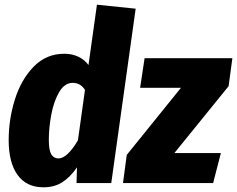

<svg xmlns="http://www.w3.org/2000/svg" viewBox="-20 -780 1010 818"><path d="M558 -743 454 0H306L308 -67Q280 -26 246 -4Q212 18 165 18Q93 18 55 -34.5Q17 -87 17 -183Q17 -272 43.5 -356.5Q70 -441 123.5 -496Q177 -551 254 -551Q287 -551 313.5 -538.5Q340 -526 357 -503L393 -760ZM188 -184Q188 -140 198.5 -122.5Q209 -105 229 -105Q266 -105 312 -182L342 -397Q323 -427 290 -427Q255 -427 232 -387.5Q209 -348 198.5 -291.5Q188 -235 188 -184ZM954 -413 723 -128H921L888 0H504L520 -120L751 -406H577L596 -532H970Z"/></svg>

Font: Fira Sans Condensed ExtraBold
Style: Italic
Weight: 800
Width: 3
Italic angle: -8°
Designer: bBox Type GmbH & Carrois Corporate GbR & Edenspiekermann AG
Foundry: bBox Type GmbH & Carrois Corporate GbR & Edenspiekermann AG
Version: Version 4.301